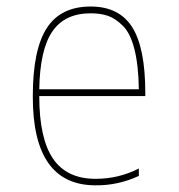

<svg xmlns="http://www.w3.org/2000/svg" viewBox="-20 -550 540 580"><path d="M98.6 -259.8Q98.6 -131.8 140.1 -70.8Q181.6 -9.8 268.6 -9.8Q338.9 -9.8 399.4 -41V-18.6Q335.9 10.7 268.6 9.8Q78.1 9.8 79.1 -259.8Q79.1 -399.4 121.1 -464.8Q163.1 -530.3 253.9 -530.3Q339.8 -530.3 379.4 -467.8Q418.9 -405.3 418.9 -269.5V-259.8ZM98.6 -280.3H399.4Q398.4 -352.5 386.2 -400.9Q374 -449.2 351.6 -471.7Q329.1 -494.1 306.6 -502Q284.2 -509.8 253.9 -509.8Q175.8 -509.8 138.2 -455.1Q100.6 -400.4 98.6 -280.3Z"/></svg>

Font: Mgen+ 1mn thin
Style: Regular
Weight: 100
Designer: [Source Han Sans]
Ryoko NISHIZUKA  (kana & ideographs); Paul D. Hunt (Latin, Greek & Cyrillic); Wenlong ZHANG  (bopomofo
Version: Version 1.059.20150602